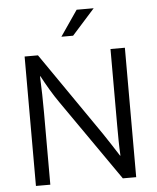

<svg xmlns="http://www.w3.org/2000/svg" viewBox="-57 -882 761 931"><g transform="rotate(-5 323.5 -417.0)"><path d="M323 -710H266L351 -834H434ZM80 -630H145L426 -223L463 -167L499 -111H501Q499 -148 498.5 -184.5Q498 -221 498 -258V-630H568V0H503L228 -395Q207 -425 186.5 -459.5Q166 -494 148 -528H146Q148 -483 149 -439.5Q150 -396 150 -351V0H80Z"/></g></svg>

Font: Mukta Light
Style: Regular
Weight: 300
Designer: Girish Dalvi and Yashodeep Gholap
Foundry: Ek Type
Version: Version 2.538;PS 1.002;hotconv 16.6.51;makeotf.lib2.5.65220;